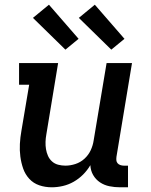

<svg xmlns="http://www.w3.org/2000/svg" viewBox="-20 -788 640 816"><path d="M200 8Q172 8 147 -0.5Q122 -9 104.5 -28Q87 -47 78.5 -71.5Q70 -96 66.5 -122.5Q63 -149 64.5 -176.5Q66 -204 71 -232L104 -428H61V-520H227L177 -217Q174 -201 173.5 -185Q173 -169 175.5 -154Q178 -139 184 -125.5Q190 -112 201 -102Q212 -92 227 -88Q242 -84 258 -84Q279 -84 300.5 -91Q322 -98 339 -113.5Q356 -129 365.5 -149.5Q375 -170 378 -191L433 -520H541L475 -122Q474 -114 474.5 -107Q475 -100 479.5 -94.5Q484 -89 491.5 -86.5Q499 -84 506 -84H524V8H490Q467 8 445 3.5Q423 -1 405 -13Q387 -25 376 -44Q365 -63 364 -86Q351 -64 333 -46Q315 -28 293 -15.5Q271 -3 247 2.5Q223 8 200 8ZM453 -577 315 -712 383 -768 509 -623ZM258 -577 120 -712 188 -768 314 -623Z"/></svg>

Font: Iosevka Etoile Semibold
Style: Italic
Weight: 600
Italic angle: -9°
Designer: Belleve Invis
Foundry: Belleve Invis
Version: Version 22.1.2; ttfautohint (v1.8.4)